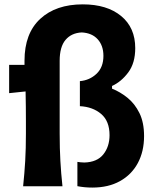

<svg xmlns="http://www.w3.org/2000/svg" viewBox="-20 -846 716 872"><path d="M399.4 5.9Q363.3 5.9 331.5 -0.5V-110.8Q337.9 -109.9 345.9 -108.9Q354 -107.9 362.8 -107.9Q420.9 -109.4 449.2 -144.8Q477.5 -180.2 477.5 -232.4Q477.5 -295.9 439.5 -328.4Q401.4 -360.8 342.8 -363.8V-477.5Q387.2 -481.4 418.5 -511Q449.7 -540.5 449.7 -592.3Q449.7 -638.7 423.8 -667.5Q397.9 -696.3 351.1 -698.7Q304.2 -696.3 277.6 -664.8Q251 -633.3 251 -569.8V-239.7Q251 -170.9 254.2 -115.2Q257.3 -59.6 263.7 0H85Q91.3 -59.6 94.5 -115.2Q97.7 -170.9 97.7 -239.7V-294.4Q97.7 -362.8 96.2 -430.7L21.5 -422.9V-551.3H91.3V-570.3Q91.3 -694.3 162.6 -760.3Q233.9 -826.2 356 -826.2Q465.8 -826.2 530 -773.4Q594.2 -720.7 594.2 -627.4Q594.2 -559.6 562.5 -517.1Q530.8 -474.6 488.8 -455.6V-443.4Q525.9 -428.7 559.1 -401.9Q592.3 -375 613.3 -332.5Q634.3 -290 634.3 -228Q634.3 -158.2 606 -105.5Q577.6 -52.7 524.9 -23.4Q472.2 5.9 399.4 5.9Z"/></svg>

Font: Pinar-DS3-FD Bold
Style: Regular
Weight: 700
Designer: Amin Abedi
Version: Version 3.000